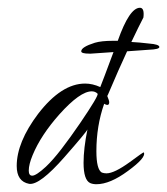

<svg xmlns="http://www.w3.org/2000/svg" viewBox="-20 -469 430 494"><path d="M228 5Q219 5 212 2Q195 -6 195 -50Q195 -87 205 -136Q203 -130 146 -65Q82 8 55 4Q23 -2 23 -42Q23 -103 78 -176Q138 -254 199 -254Q218 -254 238 -245Q243 -257 272 -335Q246 -333 214 -331Q213 -331 210 -331Q189 -331 189 -337Q189 -348 224 -359Q241 -364 270 -364Q275 -364 283 -364Q313 -449 340 -449Q352 -449 349 -424Q337 -401 318 -361Q338 -360 363 -357Q390 -355 390 -348Q390 -342 363 -341L307 -337Q286 -292 258 -226L256 -222Q261 -210 261 -206Q261 -199 256 -199Q253 -199 248 -202Q228 -145 228 -80Q228 -33 242 -25Q248 -23 254 -23Q274 -23 314 -52Q349 -78 350 -77Q357 -64 309 -29Q263 5 228 5ZM63 -17Q73 -17 98 -40Q116 -57 138 -85.5Q160 -114 186 -152Q235 -224 231 -228Q225 -234 216 -234Q186 -234 133 -175Q85 -121 64 -70Q54 -46 54 -30Q54 -17 63 -17Z"/></svg>

Font: Lovers Quarrel
Style: Regular
Weight: 400
Designer: Robert E. Leuschke
Foundry: Robert E. Leuschke
Version: Version 1.010; ttfautohint (v1.8.3)